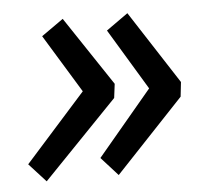

<svg xmlns="http://www.w3.org/2000/svg" viewBox="-40 -526 574 520"><g transform="rotate(-5 247.5 -266.5)"><path d="M262.7 -49.8 217.3 -100.1 365.2 -276.4 265.1 -442.4 324.2 -484.4 452.6 -286.1 448.2 -246.6ZM66.9 -49.8 21 -100.1 185.5 -284.2 88.9 -442.4 148.4 -484.4 273.4 -296.9 268.6 -258.8Z"/></g></svg>

Font: Reddit Sans SemiBold
Style: Italic
Weight: 600
Italic angle: -11.25°
Designer: Stephen Hutchings
Version: Version 1.013